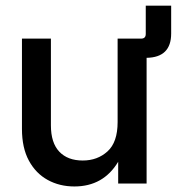

<svg xmlns="http://www.w3.org/2000/svg" viewBox="-20 -653 652 683"><path d="M244.6 10.3Q191.9 10.3 149.7 -12.9Q107.4 -36.1 82.8 -81.5Q58.1 -127 58.1 -194.3V-515.6H161.1V-207Q161.1 -145 190.9 -113.5Q220.7 -82 274.4 -82Q326.7 -82 362.5 -114.5Q398.4 -147 398.4 -218.8V-515.6H481.9Q498.5 -515.6 498.5 -532.2V-632.8H588.9V-533.7Q588.9 -448.7 501.5 -447.3V0H400.4V-77.6Q347.7 10.3 244.6 10.3Z"/></svg>

Font: Inter Display Medium
Style: Regular
Weight: 500
Designer: Rasmus Andersson
Foundry: rsms
Version: Version 4.001;git-9221beed3